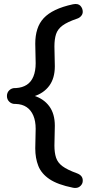

<svg xmlns="http://www.w3.org/2000/svg" viewBox="-20 -721 450 942"><path d="M351 201Q348 201 345 201Q342 201 338 200Q263 185 223 158Q183 131 168 93Q153 55 153 7L155 -89Q155 -127 143.5 -154Q132 -181 110.5 -195.5Q89 -210 58 -211H53Q37 -211 25.5 -222Q14 -233 14 -250Q14 -267 25.5 -278Q37 -289 53 -289H59Q90 -291 111.5 -305Q133 -319 144 -346Q155 -373 155 -411L153 -507Q153 -546 163 -577.5Q173 -609 194.5 -632Q216 -655 251.5 -672Q287 -689 338 -700Q363 -705 374.5 -692.5Q386 -680 386 -663Q386 -652 378 -642.5Q370 -633 357 -629Q310 -613 286.5 -595.5Q263 -578 255 -553.5Q247 -529 247 -493L249 -396Q249 -337 221.5 -300Q194 -263 145 -248V-252Q194 -237 221.5 -200Q249 -163 249 -104L247 -7Q247 28 255 52.5Q263 77 286.5 94.5Q310 112 357 129Q387 140 386 166Q386 180 375.5 190.5Q365 201 351 201Z"/></svg>

Font: Quicksand Light SemiBold
Style: Regular
Weight: 600
Version: Version 3.004